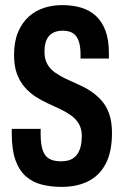

<svg xmlns="http://www.w3.org/2000/svg" viewBox="-20 -719 479 751"><path d="M221 12Q179 12 143.5 3Q108 -6 81.5 -29Q55 -52 40.5 -92.5Q26 -133 26 -196Q26 -201 26 -206Q26 -211 26 -215H139Q139 -210 139 -205Q139 -200 139 -195Q139 -155 147 -131.5Q155 -108 172.5 -98Q190 -88 219 -88Q235 -88 247.5 -91.5Q260 -95 270 -103Q280 -111 286.5 -122.5Q293 -134 296.5 -150Q300 -166 300 -187Q300 -215 288.5 -234.5Q277 -254 258 -267.5Q239 -281 216 -292Q193 -303 167.5 -314.5Q142 -326 119 -341Q96 -356 77 -377.5Q58 -399 46.5 -429.5Q35 -460 35 -504Q35 -556 50.5 -593Q66 -630 92 -653.5Q118 -677 151.5 -688Q185 -699 223 -699Q264 -699 297.5 -689Q331 -679 355 -657Q379 -635 392.5 -599Q406 -563 406 -511V-490H295V-506Q295 -536 288.5 -556.5Q282 -577 267 -588Q252 -599 224 -599Q204 -599 188 -591Q172 -583 163 -565Q154 -547 154 -517Q154 -488 165 -468.5Q176 -449 195 -435.5Q214 -422 237 -411Q260 -400 285.5 -389Q311 -378 334 -363Q357 -348 376.5 -326.5Q396 -305 407 -274Q418 -243 418 -199Q418 -125 393.5 -78.5Q369 -32 325 -10Q281 12 221 12Z"/></svg>

Font: Archivo SemiBold ExtraCondensed
Style: Regular
Weight: 600
Width: 2
Version: Version 2.001